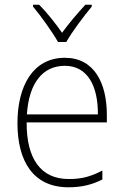

<svg xmlns="http://www.w3.org/2000/svg" viewBox="-20 -784 527 814"><path d="M226 -606H261C286 -650 335 -715 369 -756V-764H342C307 -726 272 -685 243 -645C216 -684 179 -731 146 -764H120V-756C152 -718 201 -650 226 -606ZM255 -539C121 -539 54 -421 54 -262C54 -99 122 10 270 10C327 10 370 -1 414 -23V-61C362 -34 325 -25 271 -25C154 -25 92 -110 93 -265H433V-297C433 -431 380 -539 255 -539ZM255 -505C352 -505 396 -418 395 -299H94C103 -435 163 -505 255 -505Z"/></svg>

Font: Noto Sans Gurmukhi UI SemiCondensed ExtraLight
Style: Regular
Weight: 200
Width: 4
Designer: Jelle Bosma - Monotype Design Team
Foundry: Monotype Imaging Inc.
Version: Version 2.004